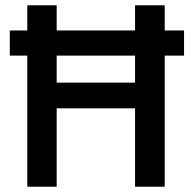

<svg xmlns="http://www.w3.org/2000/svg" viewBox="-20 -705 725 725"><path d="M17 -495V-590H83V-685H194V-590H490V-685H602V-590H675V-495H602V0H490V-296H194V0H83V-495ZM194 -393H490V-495H194Z"/></svg>

Font: TitilliumWeb-SemiBold
Style: SemiBold
Weight: 600
Version: Version 1.001;PS 57.000;hotconv 1.0.70;makeotf.lib2.5.55311